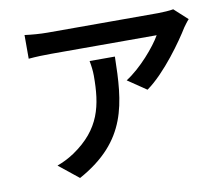

<svg xmlns="http://www.w3.org/2000/svg" viewBox="-73 -646 958 822"><g transform="rotate(-10 406.0 -235.0)"><path d="M83 -454C117 -457 150 -458 182 -458H640C614 -412 545 -331 480 -290L561 -235C643 -293 731 -419 762 -470C768 -478 779 -494 787 -502L729 -555C715 -552 681 -550 663 -550H182C150 -550 113 -553 83 -557ZM125 18 211 87C433 -35 444 -197 448 -399H338C342 -378 345 -356 345 -334C345 -205 325 -105 200 -20C173 -2 149 9 125 18Z"/></g></svg>

Font: GenEiGothic-pro-SemiBold
Style: Regular
Weight: 500
Designer: Ryoko NISHIZUKA (kana & ideographs); Paul D. Hunt (Latin, Greek & Cyrillic); Wenlong ZHANG (bopomofo); Sandoll Communica
Foundry: Adobe Systems Incorporated; o_tamon
Version: Version 1.000.140830